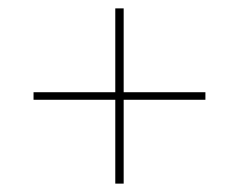

<svg xmlns="http://www.w3.org/2000/svg" viewBox="-20 -571 570 458"><path d="M255 -133V-551H275V-133ZM60 -333V-351H470V-333Z"/></svg>

Font: Montagu Slab 144pt Thin
Style: Regular
Weight: 250
Version: Version 1.000